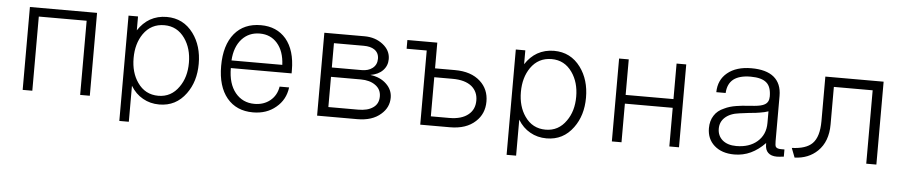

<svg xmlns="http://www.w3.org/2000/svg" viewBox="-40 -794 5644 1199"><g transform="rotate(5 2781.5 -194.5)"><path d="M108.4 1H168.9V-463.9H468.8V1H529.3V-518.6H108.4Z M726.6 141.6H786.1V-84Q816.4 -34.2 862.3 -8.8Q908.2 17.6 965.8 17.6Q1070.3 17.6 1132.8 -68.4Q1189.5 -145.5 1189.5 -256.8Q1189.5 -369.1 1132.8 -446.3Q1070.3 -531.2 965.8 -531.2Q908.2 -531.2 861.3 -504.9Q817.4 -479.5 786.1 -431.6V-518.6H726.6ZM955.1 -478.5Q1036.1 -478.5 1084 -410.2Q1127.9 -347.7 1127.9 -257.8Q1127.9 -167 1084 -105.5Q1036.1 -36.1 955.1 -36.1Q872.1 -36.1 824.2 -105.5Q781.2 -167 781.2 -257.8Q781.2 -347.7 824.2 -410.2Q872.1 -478.5 955.1 -478.5Z M1391.6 -295.9Q1396.5 -380.9 1441.4 -430.7Q1485.4 -478.5 1553.7 -478.5Q1621.1 -478.5 1663.1 -430.7Q1706.1 -381.8 1710 -295.9ZM1391.6 -248H1772.5V-267.6Q1772.5 -392.6 1713.9 -462.9Q1655.3 -531.2 1555.7 -531.2Q1450.2 -531.2 1390.6 -460Q1330.1 -386.7 1330.1 -255.9Q1330.1 -127.9 1389.6 -55.7Q1449.2 15.6 1552.7 15.6Q1638.7 15.6 1696.3 -33.2Q1754.9 -81.1 1764.6 -159.2H1705.1Q1696.3 -103.5 1655.3 -70.3Q1615.2 -38.1 1557.6 -38.1Q1483.4 -38.1 1437.5 -93.8Q1391.6 -150.4 1391.6 -248Z M1954.1 1H2206.1Q2299.8 1 2353.5 -46.9Q2402.3 -88.9 2402.3 -150.4Q2402.3 -200.2 2364.3 -236.3Q2326.2 -273.4 2262.7 -281.2Q2312.5 -289.1 2340.8 -318.4Q2369.1 -347.7 2369.1 -389.6Q2369.1 -444.3 2321.3 -481.4Q2273.4 -518.6 2206.1 -518.6H1954.1ZM2206.1 -459Q2249 -459 2273.4 -442.4Q2301.8 -422.9 2301.8 -385.7Q2301.8 -347.7 2273.4 -326.2Q2248 -306.6 2206.1 -306.6H2019.5V-459ZM2019.5 -58.6V-248H2206.1Q2262.7 -248 2297.9 -222.7Q2334 -197.3 2334 -152.3Q2334 -105.5 2298.8 -82Q2265.6 -58.6 2206.1 -58.6Z M2600.6 1H2787.1Q2888.7 1 2946.3 -52.7Q3000 -101.6 3000 -178.7Q3000 -255.9 2946.3 -304.7Q2888.7 -357.4 2787.1 -357.4H2662.1V-518.6H2474.6V-463.9H2600.6ZM2662.1 -301.8H2777.3Q2855.5 -301.8 2897.5 -267.6Q2936.5 -234.4 2936.5 -179.7Q2936.5 -124 2897.5 -91.8Q2855.5 -56.6 2777.3 -56.6H2662.1Z M3154.3 141.6H3213.9V-84Q3244.1 -34.2 3290 -8.8Q3335.9 17.6 3393.6 17.6Q3498 17.6 3560.5 -68.4Q3617.2 -145.5 3617.2 -256.8Q3617.2 -369.1 3560.5 -446.3Q3498 -531.2 3393.6 -531.2Q3335.9 -531.2 3289.1 -504.9Q3245.1 -479.5 3213.9 -431.6V-518.6H3154.3ZM3382.8 -478.5Q3463.9 -478.5 3511.7 -410.2Q3555.7 -347.7 3555.7 -257.8Q3555.7 -167 3511.7 -105.5Q3463.9 -36.1 3382.8 -36.1Q3299.8 -36.1 3252 -105.5Q3209 -167 3209 -257.8Q3209 -347.7 3252 -410.2Q3299.8 -478.5 3382.8 -478.5Z M3801.8 1H3862.3V-241.2H4162.1V1H4222.7V-518.6H4162.1V-295.9H3862.3V-518.6H3801.8Z M4762.7 -73.2V-65.4Q4762.7 -30.3 4781.2 -12.7Q4799.8 5.9 4836.9 5.9Q4846.7 5.9 4853.5 4.9Q4866.2 3.9 4879.9 2V-43H4858.4Q4833 -43 4825.2 -54.7Q4820.3 -62.5 4820.3 -89.8V-373Q4820.3 -451.2 4771.5 -491.2Q4723.6 -530.3 4630.9 -530.3Q4536.1 -530.3 4480.5 -484.4Q4425.8 -439.5 4424.8 -362.3H4483.4Q4486.3 -419.9 4523.4 -449.2Q4560.5 -477.5 4630.9 -477.5Q4700.2 -477.5 4730.5 -450.2Q4759.8 -424.8 4759.8 -364.3Q4759.8 -328.1 4733.4 -313.5Q4713.9 -301.8 4668.9 -297.9L4641.6 -295.9Q4585 -292 4557.6 -287.1Q4513.7 -280.3 4482.4 -264.6Q4440.4 -247.1 4419.9 -213.9Q4398.4 -180.7 4398.4 -134.8Q4398.4 -67.4 4444.3 -26.4Q4491.2 15.6 4570.3 15.6Q4625 15.6 4672.9 -6.8Q4720.7 -29.3 4762.7 -73.2ZM4759.8 -271.5V-198.2Q4759.8 -125 4709 -81.1Q4659.2 -38.1 4578.1 -38.1Q4523.4 -38.1 4491.2 -65.4Q4460 -92.8 4460 -136.7Q4460 -178.7 4489.3 -206.1Q4521.5 -236.3 4580.1 -243.2L4640.6 -251Q4686.5 -254.9 4706.1 -258.8Q4738.3 -263.7 4759.8 -271.5Z M5460 -518.6H5094.7V-239.3Q5094.7 -140.6 5052.7 -98.6Q5013.7 -59.6 4924.8 -56.6L4947.3 2Q5034.2 -1 5090.8 -55.7Q5153.3 -116.2 5153.3 -223.6V-459H5396.5V1H5460Z"/></g></svg>

Font: Dotum
Style: Regular
Weight: 400
Version: Version 2.21